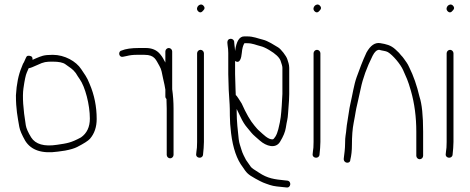

<svg xmlns="http://www.w3.org/2000/svg" viewBox="-20 -694 2066 844"><path d="M106 -394C105.3 -392 102.6 -385.6 97.7 -374.8C92.8 -364 88 -340.8 83 -305.1C78.1 -269.5 81.6 -215.6 93.4 -143.5C95.6 -129.8 103.5 -112 117 -90C136.2 -59.8 174.1 -48.9 230.5 -57.5C275.5 -64.3 290.5 -65.5 336 -90C362 -108.2 375 -135.8 375 -172.7C375 -234.3 354 -312.9 330.5 -346C324.8 -354 319 -363 313 -373C299.4 -391.2 287 -397.1 267.5 -411.5C257.2 -419.2 238.7 -423 212 -423C182.4 -423 173.4 -422.2 144.5 -408.5C125.5 -399.5 112.7 -394.7 106 -394ZM123 -431C127 -433 132.3 -435.3 139 -438C162 -447.2 170.7 -453 212 -453C264.4 -453 314.8 -424.3 337 -390L356 -361.5C362 -352.5 368 -340.3 374 -325C394.7 -276.8 405 -225.4 405 -171C405 -135.8 395.2 -106.8 375.5 -84C368 -75.4 349.2 -63.3 319.1 -47.8C307.2 -41.7 289.5 -36.4 266 -32L234.5 -27.5C164.8 -17.6 117 -33.4 91 -75C76.1 -101.1 67.4 -121.6 64.8 -136.5C57.3 -180.6 50 -213.5 50 -275C52.9 -325 61.3 -366 75 -398C78.5 -406.2 80.3 -413.8 85 -420L94 -440C97 -449 104.3 -451.4 116 -447C121.3 -445 123.7 -439.7 123 -431Z M736.9 -468V-302C740.9 -274 742.9 -245.3 742.9 -216V-13C742.9 -5.1 735.8 2 727.9 2C720 2 712.9 -5.1 712.9 -13V-216C712.9 -228.7 712.6 -240.7 711.9 -252V-259C708.6 -261.7 706.9 -265.3 706.9 -270V-300C705.3 -311.7 701.9 -328 696.9 -349C691.2 -373.3 691 -387.2 680.9 -404C665.3 -430 661.3 -453 614.9 -453H580.5C564.8 -453 550.3 -451.3 537 -447.8C523.6 -444.3 515.3 -443.3 511.9 -445C500.1 -450.9 501.8 -469.8 514.9 -472C532 -479.3 557.6 -483 591.7 -483H620.9C647.8 -483 668.6 -474.2 683.4 -456.5C696.1 -441.4 698.2 -434.7 706.9 -419V-468C706.9 -475.9 714 -483 721.9 -483C729.8 -483 736.9 -475.9 736.9 -468Z M876.4 -460V-70C876.4 -61.3 876 -52.4 875.2 -43.2L872.4 -13C869.2 6.1 839.3 1.7 842.4 -17L843.4 -27C845.4 -37 846.4 -51.3 846.4 -70V-460C846.4 -467.9 853.5 -475 861.4 -475C869.3 -475 876.4 -467.9 876.4 -460ZM873.7 -669.7C880.8 -662.6 881.1 -655.7 874.4 -649C866.4 -638.3 858.6 -636.8 850.9 -644.5C835.7 -659.7 859.2 -684.2 873.7 -669.7Z M1009.4 -510 1010.4 -498C1011.5 -486.3 1013.2 -479.7 1013.4 -470C1019.1 -512.7 1032.4 -534 1053.4 -534H1066.4C1094.2 -534 1112 -525.3 1135.4 -519.7C1157.7 -514.5 1186.1 -495.5 1202.8 -485.6C1215 -478.4 1238.6 -447.8 1242.9 -434C1246.3 -423.2 1251.4 -410.4 1251.4 -396V-280.5C1251.4 -270.8 1251.1 -261.3 1250.4 -252L1246.4 -197C1244.6 -167.2 1241.3 -165.2 1236.4 -132.2C1233.7 -114.4 1225.2 -93.8 1210.9 -70.5C1191.4 -38.7 1149.9 -51.7 1122.9 -75.5C1117.2 -80.5 1110.7 -86.2 1103.4 -92.5C1084.5 -108.8 1085.1 -111.7 1066.1 -133.5C1055.9 -145.2 1046.4 -160.6 1037.6 -179.5C1028.8 -198.5 1023.1 -210.3 1020.4 -215V-202C1020.4 -162.1 1025.4 -117.6 1029.4 -82C1031.6 -62.5 1036.6 -53.4 1041.9 -34.3C1046 -19.3 1055.4 -3 1061.4 9L1082.6 39.3C1086.1 44.2 1098 52.8 1118.4 65C1156.5 90.4 1185.2 94.2 1233.4 99L1243.4 100C1263 103.3 1258.3 133.1 1239.4 130L1229.4 129C1208.6 126.7 1184.5 125.5 1165.9 119C1138 109.3 1136.1 109.5 1101.8 90.6C1068 72.1 1062.9 64.2 1047.4 41C1021.1 7.1 1003.9 -42.7 995.8 -108.4C992.2 -137.5 990.4 -163.2 990.4 -185.5C990.4 -207.8 990.1 -224.3 989.4 -235L985.4 -299L983.4 -368V-461C983.4 -472.3 982.4 -484 980.4 -496L979.4 -507C979.4 -517.2 984.1 -522.7 993.4 -523.5C1001.4 -524.2 1009.4 -517.9 1009.4 -510ZM1015.4 -300C1015.4 -292 1015.7 -284 1016.4 -276C1018.4 -274.7 1020.1 -273 1021.4 -271L1028.4 -261C1033.7 -253 1038.4 -245.7 1042.4 -239C1061.9 -195.2 1080.6 -162.8 1098.4 -142C1108.4 -130.3 1110.8 -126.2 1123.9 -115C1134.8 -105.7 1158.9 -79.3 1178.9 -81.5C1181.9 -81.8 1185.9 -86.1 1191 -94.2C1196 -102.4 1200.1 -113 1203.4 -126C1214.8 -171.5 1215.4 -189.1 1218.4 -228L1221.4 -281V-396C1221.4 -402 1218.7 -412.4 1213.3 -427.2C1207.9 -441.9 1191.2 -457.6 1163.1 -474.3C1148.3 -483.1 1135.6 -488.8 1125.1 -491.2C1104.6 -496.1 1090.7 -504 1066.4 -504H1054.4C1048.5 -495.1 1044.6 -480.8 1042.9 -461.1C1040.9 -438.3 1033.9 -412.3 1013.4 -426V-368Z M1388.4 -460V-70C1388.4 -61.3 1388 -52.4 1387.2 -43.2L1384.4 -13C1381.2 6.1 1351.3 1.7 1354.4 -17L1355.4 -27C1357.4 -37 1358.4 -51.3 1358.4 -70V-460C1358.4 -467.9 1365.5 -475 1373.4 -475C1381.3 -475 1388.4 -467.9 1388.4 -460ZM1385.7 -669.7C1392.8 -662.6 1393.1 -655.7 1386.4 -649C1378.4 -638.3 1370.6 -636.8 1362.9 -644.5C1347.7 -659.7 1371.2 -684.2 1385.7 -669.7Z M1825 6C1817.1 6 1810 -1.1 1810 -9V-115C1810 -179.2 1802.2 -238.9 1786.5 -294.1C1772.3 -343.9 1766.4 -352.8 1752 -385.9C1740.7 -411.5 1707.3 -451.7 1685 -465C1675.9 -470.5 1659.2 -470.9 1647 -475C1636.4 -475 1626.7 -466.3 1618 -449C1592.2 -397.4 1574.8 -349.3 1565.7 -304.7C1562.1 -287.2 1557.7 -267.7 1552.7 -246.2C1540.9 -196.5 1545.1 -206.7 1534.5 -153C1529.5 -127.6 1527 -95.6 1527 -57C1527 -32.3 1524.7 -10.7 1520 8C1520 28.3 1488.2 24.8 1491.2 2C1493.5 -15.8 1497 -40.7 1497 -64.2C1497 -78.9 1497.7 -90.1 1499 -97.7C1502.9 -119.4 1502.5 -135.4 1507.2 -160.2C1512.6 -189 1514.1 -212 1520.5 -239C1529.4 -276.4 1535.5 -321.1 1548 -355.5C1560.8 -390.5 1572.9 -424.4 1591 -463C1608.4 -494.3 1628.4 -508 1651.1 -504.4C1677.9 -500 1697.2 -495.7 1717.6 -477.4C1730.5 -465.8 1739 -457 1743 -451C1747.7 -446.3 1751.9 -441.3 1755.5 -436C1764.5 -422.9 1771.7 -415.1 1779 -398C1797.5 -361.1 1812.5 -318.1 1824 -269C1834.7 -237 1840 -185.7 1840 -115V-9C1840 -1.1 1833 6 1825 6Z M1973.4 -460V-70C1973.4 -61.3 1973 -52.4 1972.2 -43.2L1969.4 -13C1966.2 6.1 1936.3 1.7 1939.4 -17L1940.4 -27C1942.4 -37 1943.4 -51.3 1943.4 -70V-460C1943.4 -467.9 1950.5 -475 1958.4 -475C1966.3 -475 1973.4 -467.9 1973.4 -460ZM1970.7 -669.7C1977.8 -662.6 1978.1 -655.7 1971.4 -649C1963.4 -638.3 1955.6 -636.8 1947.9 -644.5C1932.7 -659.7 1956.2 -684.2 1970.7 -669.7Z"/></svg>

Font: MewTooHand
Style: Reversed
Weight: 400
Designer: Mew Too, Robert Jablonski
Version: Version 0.77